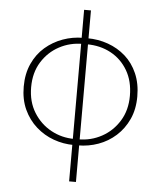

<svg xmlns="http://www.w3.org/2000/svg" viewBox="-59 -731 817 980"><g transform="rotate(5 350.0 -241.5)"><path d="M339 11Q286 11 236 -7Q186 -25 146 -60.5Q106 -96 82.5 -147Q59 -198 59 -264Q59 -330 82.5 -381.5Q106 -433 146 -467.5Q186 -502 236 -520Q286 -538 339 -538V-507Q275 -507 220 -477.5Q165 -448 131 -393.5Q97 -339 97 -264Q97 -190 131 -135Q165 -80 220 -50Q275 -20 339 -20ZM361 11V-20Q425 -20 480 -50Q535 -80 569 -135Q603 -190 603 -264Q603 -339 571 -393.5Q539 -448 484.5 -477.5Q430 -507 361 -507V-538Q417 -538 467.5 -520Q518 -502 557 -467.5Q596 -433 618.5 -381.5Q641 -330 641 -264Q641 -198 617.5 -147Q594 -96 554.5 -60.5Q515 -25 465 -7Q415 11 361 11ZM332 198V-681H367V198Z"/></g></svg>

Font: Noto Sans KR Thin
Style: Regular
Weight: 100
Designer: Ryoko NISHIZUKA 西塚涼子 (kana, bopomofo & ideographs); Paul D. Hunt (Latin, Greek & Cyrillic); Sandoll Communications 산돌커뮤니
Foundry: Adobe
Version: Version 2.004-H2;hotconv 1.0.118;makeotfexe 2.5.65603